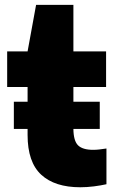

<svg xmlns="http://www.w3.org/2000/svg" viewBox="-20 -760 478 790"><path d="M37 -229.5V-341.5H93.5V-402H9.5V-548.5H93.5L128.5 -740H282V-548.5H416.5V-402H282V-341.5H390.5V-229.5H282Q282.5 -180.5 301.2 -162Q320 -143.5 363.5 -143.5Q375.5 -143.5 388.5 -145Q401.5 -146.5 418 -149V-2Q396 3 366.8 6.8Q337.5 10.5 310.5 10.5Q205.5 10.5 149.5 -41.2Q93.5 -93 93.5 -204.5V-229.5Z"/></svg>

Font: Encode Sans XBd
Style: Regular
Weight: 800
Designer: Multiple Designers
Foundry: Impallari Type
Version: Version 3.002; ttfautohint (v1.8.3) -l 8 -r 50 -G 200 -x 14 